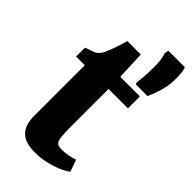

<svg xmlns="http://www.w3.org/2000/svg" viewBox="-255 -879 952 952"><g transform="rotate(45 220.5 -403.5)"><path d="M203 9Q137 9 105.5 -21.8Q74 -52.5 74 -116V-472H13V-534.5Q25.5 -539.5 37.8 -543.2Q50 -547 60.2 -551Q70.5 -555 77.5 -561.5Q84.5 -568.5 89.5 -575.5Q94.5 -582.5 98.8 -591.5Q103 -600.5 107.5 -612.5Q113 -625.5 118.2 -640.8Q123.5 -656 128.8 -672.8Q134 -689.5 138.5 -706H233L239 -556H376.5V-472H240.5V-207.5Q240.5 -155.5 244.2 -131.5Q248 -107.5 259 -101.2Q270 -95 291 -95Q313.5 -95 336.5 -100Q359.5 -105 375 -110.5L396.5 -48Q378.5 -34 348 -21Q317.5 -8 280 0.5Q242.5 9 203 9ZM401.5 -583.5 320 -584 316 -595Q319.5 -613.5 321.5 -644Q323.5 -674.5 323.5 -713Q323.5 -739 320.5 -760Q317.5 -781 312 -795L316 -816H432Q436.5 -804.5 438.8 -786.8Q441 -769 441 -739.5Q441 -707.5 433.8 -676.2Q426.5 -645 417.2 -620.5Q408 -596 401.5 -583.5Z"/></g></svg>

Font: Merriweather Light 18pt Black
Style: Regular
Weight: 900
Version: Version 2.100